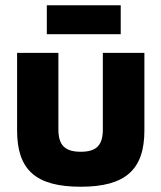

<svg xmlns="http://www.w3.org/2000/svg" viewBox="-20 -701 613 730"><path d="M45 -205C45 -56 115 9 287 9C457 9 529 -56 529 -205V-500H371V-209C371 -150 348 -124 287 -124C226 -124 202 -150 202 -209V-500H45ZM158 -571H439V-681H158Z"/></svg>

Font: LT Wave Text Black
Style: Regular
Weight: 900
Designer: Daniel Lyons
Version: Version 2.5 (Glyphs App)